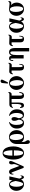

<svg xmlns="http://www.w3.org/2000/svg" viewBox="2752 -3584 1044 6589"><g transform="rotate(-90 3274.5 -289.0)"><path d="M550.8 -106H532.2Q532.2 -89.4 521.2 -77.1Q510.3 -64.9 495.1 -64.9Q489.3 -64.9 482.7 -68.4Q476.1 -71.8 469 -81.1Q461.9 -90.3 454.6 -106Q447.3 -121.6 439.9 -146Q444.3 -164.6 451.9 -197.3Q459.5 -230 468 -268.3Q476.6 -306.6 485.4 -345.9Q494.1 -385.3 501.2 -417.5Q508.3 -449.7 512.7 -470Q517.1 -490.2 517.1 -490.2H398.9L377.9 -379.9Q369.1 -415.5 352.3 -438.7Q335.4 -461.9 314.9 -475.6Q294.4 -489.3 272.7 -494.6Q251 -500 231.9 -500Q198.2 -500 161.1 -483.2Q124 -466.3 92.8 -434.3Q61.5 -402.3 41.3 -355.7Q21 -309.1 21 -250Q21 -192.9 39.1 -144.5Q57.1 -96.2 87.6 -61.5Q118.2 -26.9 158.4 -7.3Q198.7 12.2 243.2 12.2Q274.4 12.2 300.3 4.6Q326.2 -2.9 347.2 -16.4Q368.2 -29.8 384.3 -48.3Q400.4 -66.9 412.1 -88.9Q421.4 -57.1 430.9 -37.6Q440.4 -18.1 450 -7.6Q459.5 2.9 469 6.3Q478.5 9.8 487.8 9.8Q497.1 9.8 508.3 4.4Q519.5 -1 528.8 -14.2Q538.1 -27.3 544.4 -49.6Q550.8 -71.8 550.8 -106ZM358.9 -275.9Q349.1 -222.7 338.9 -175.3Q328.6 -127.9 316.2 -92.5Q303.7 -57.1 288.1 -36.6Q272.5 -16.1 252 -16.1Q233.9 -16.1 217.3 -32.7Q200.7 -49.3 188 -79.6Q175.3 -109.9 167.7 -152.3Q160.2 -194.8 160.2 -246.1Q160.2 -294.9 167.2 -335.9Q174.3 -377 186.3 -406.7Q198.2 -436.5 213.6 -453.4Q229 -470.2 246.1 -470.2Q268.1 -470.2 284.4 -457.5Q300.8 -444.8 314 -419.9Q327.1 -395 337.9 -358.9Q348.6 -322.8 358.9 -275.9Z M1043.9 -443.8Q1043.9 -453.1 1042.2 -463.1Q1040.5 -473.1 1035.2 -481.4Q1029.8 -489.7 1020 -494.9Q1010.3 -500 994.1 -500Q963.4 -500 945.8 -477.5Q928.2 -455.1 928.2 -416Q928.2 -398.9 929.9 -388.2Q931.6 -377.4 933.6 -369.4Q935.5 -361.3 937.3 -354Q939 -346.7 939 -336.9Q939 -327.6 937.5 -315.7Q936 -303.7 933.1 -291.3Q930.2 -278.8 926.3 -266.6Q922.4 -254.4 918 -244.1L875 -144L776.9 -404.8Q766.1 -433.1 753.9 -451.7Q741.7 -470.2 728.5 -481Q715.3 -491.7 701.4 -495.8Q687.5 -500 673.8 -500Q646 -500 627.7 -489.5Q609.4 -479 598.6 -461.9Q587.9 -444.8 583.5 -423.3Q579.1 -401.9 579.1 -379.9Q579.1 -375 579.8 -368.2Q580.6 -361.3 581.3 -356.9Q582 -352.5 582 -352.1H609.9Q609.9 -352.1 609.4 -358.4Q608.9 -364.7 608.9 -371.1Q608.9 -396.5 616.7 -408.2Q624.5 -419.9 632.8 -419.9Q642.6 -419.9 648.9 -410.4Q655.3 -400.9 665 -376L808.1 0H858.9L1021 -365.2Q1030.3 -385.7 1037.1 -405.8Q1043.9 -425.8 1043.9 -443.8Z M1544.9 -353Q1544.9 -395.5 1540 -439.2Q1535.2 -482.9 1523.9 -523.9Q1512.7 -564.9 1494.6 -600.8Q1476.6 -636.7 1450.4 -663.6Q1424.3 -690.4 1389.4 -705.8Q1354.5 -721.2 1309.6 -721.2Q1268.6 -721.2 1236.8 -704.6Q1205.1 -688 1180.9 -659.9Q1156.7 -631.8 1140.1 -594.7Q1123.5 -557.6 1113.3 -516.6Q1103 -475.6 1098.4 -433.1Q1093.8 -390.6 1093.8 -352.1Q1093.8 -310.5 1098.9 -267.6Q1104 -224.6 1115.2 -184.1Q1126.5 -143.6 1144 -107.9Q1161.6 -72.3 1186.5 -45.7Q1211.4 -19 1244.1 -3.4Q1276.9 12.2 1317.9 12.2Q1357.9 12.2 1390.1 -2.9Q1422.4 -18.1 1447.8 -44.7Q1473.1 -71.3 1491.5 -106.7Q1509.8 -142.1 1521.7 -182.9Q1533.7 -223.6 1539.3 -267.1Q1544.9 -310.5 1544.9 -353ZM1410.6 -387.2H1227.5Q1227.5 -465.3 1234.1 -523.2Q1240.7 -581.1 1252.2 -618.9Q1263.7 -656.7 1279.1 -675.3Q1294.4 -693.8 1312 -693.8Q1330.1 -693.8 1347.7 -679.4Q1365.2 -665 1379.2 -629.9Q1393.1 -594.7 1401.9 -535.6Q1410.6 -476.6 1410.6 -387.2ZM1410.6 -335Q1410.6 -248.5 1404.5 -187.7Q1398.4 -127 1387 -88.9Q1375.5 -50.8 1359.4 -33.4Q1343.3 -16.1 1322.8 -16.1Q1310.1 -16.1 1298.1 -22Q1286.1 -27.8 1275.6 -42Q1265.1 -56.2 1256.1 -79.6Q1247.1 -103 1240.7 -138.4Q1234.4 -173.8 1231 -222.4Q1227.5 -271 1227.5 -335Z M2104 -243.2Q2104 -295.9 2087.6 -343Q2071.3 -390.1 2040.5 -425.3Q2009.8 -460.4 1966.1 -481.2Q1922.4 -502 1868.2 -502Q1813.5 -502 1769 -481Q1724.6 -460 1693.4 -424.8Q1662.1 -389.6 1645 -343.5Q1627.9 -297.4 1627.9 -247.1V90.8Q1627.9 124.5 1632.6 147.7Q1637.2 170.9 1646 185.3Q1654.8 199.7 1667.5 206.3Q1680.2 212.9 1696.8 212.9Q1726.1 212.9 1742.4 196.3Q1758.8 179.7 1758.8 151.9Q1758.8 131.8 1753.9 119.4Q1749 106.9 1741.9 96.4Q1734.9 85.9 1726.3 74.2Q1717.8 62.5 1710.7 43.9Q1703.6 25.4 1698.7 -2.7Q1693.8 -30.8 1693.8 -74.2Q1723.1 -27.8 1765.6 -7.8Q1808.1 12.2 1865.7 12.2Q1921.4 12.2 1965.6 -9Q2009.8 -30.3 2040.5 -65.7Q2071.3 -101.1 2087.6 -147.2Q2104 -193.4 2104 -243.2ZM1972.2 -227.1Q1972.2 -187.5 1967.5 -149.7Q1962.9 -111.8 1952.4 -82.3Q1941.9 -52.7 1924.1 -34.9Q1906.2 -17.1 1879.9 -17.1Q1859.4 -17.1 1842.8 -28.1Q1826.2 -39.1 1813.2 -57.9Q1800.3 -76.7 1790.8 -102.1Q1781.2 -127.4 1775.1 -156.5Q1769 -185.5 1766.1 -216.6Q1763.2 -247.6 1763.2 -277.8Q1763.2 -313.5 1768.3 -348.9Q1773.4 -384.3 1784.4 -412.4Q1795.4 -440.4 1812.7 -457.8Q1830.1 -475.1 1855 -475.1Q1886.2 -475.1 1908.4 -452.9Q1930.7 -430.7 1944.8 -395Q1959 -359.4 1965.6 -315.2Q1972.2 -271 1972.2 -227.1Z M2817.9 -235.8Q2817.9 -297.4 2799.3 -343.8Q2780.8 -390.1 2750 -422.9Q2719.2 -455.6 2679.4 -475.1Q2639.6 -494.6 2597.7 -502L2592.8 -481.9Q2621.6 -467.3 2640.9 -440.4Q2660.2 -413.6 2671.6 -381.6Q2683.1 -349.6 2688 -315.4Q2692.9 -281.2 2692.9 -252Q2692.9 -187.5 2683.6 -144.3Q2674.3 -101.1 2660.6 -75Q2647 -48.8 2630.6 -37.8Q2614.3 -26.9 2600.6 -26.9Q2585.4 -26.9 2573.2 -34.7Q2561 -42.5 2551.5 -55.2Q2542 -67.9 2534.9 -83.5Q2527.8 -99.1 2522.9 -114.3Q2518.1 -129.4 2515.9 -142.8Q2513.7 -156.2 2513.7 -164.1Q2513.7 -176.8 2519.5 -192.4Q2525.4 -208 2532.7 -227.1Q2540 -246.1 2545.9 -269.3Q2551.8 -292.5 2551.8 -320.8Q2551.8 -370.6 2533.2 -393.8Q2514.6 -417 2486.8 -417Q2474.1 -417 2462.4 -410.9Q2450.7 -404.8 2441.9 -392.8Q2433.1 -380.9 2428 -362.8Q2422.9 -344.7 2422.9 -320.8Q2422.9 -290.5 2429 -267.3Q2435.1 -244.1 2442.4 -225.6Q2449.7 -207 2455.8 -192.1Q2461.9 -177.2 2461.9 -164.1Q2461.9 -155.3 2459.7 -141.8Q2457.5 -128.4 2452.9 -113.3Q2448.2 -98.1 2441.2 -82.8Q2434.1 -67.4 2424.3 -54.9Q2414.6 -42.5 2402.1 -34.7Q2389.6 -26.9 2374 -26.9Q2357.4 -26.9 2341.1 -37.8Q2324.7 -48.8 2311.8 -75Q2298.8 -101.1 2290.8 -144.3Q2282.7 -187.5 2282.7 -252Q2282.7 -282.2 2286.6 -314.7Q2290.5 -347.2 2301 -377.9Q2311.5 -408.7 2330.8 -435.5Q2350.1 -462.4 2380.9 -481.9L2376 -502Q2337.4 -493.7 2298.3 -474.4Q2259.3 -455.1 2228 -422.9Q2196.8 -390.6 2177.2 -344.2Q2157.7 -297.9 2157.7 -235.8Q2157.7 -182.1 2170.7 -136.7Q2183.6 -91.3 2207.8 -58.1Q2231.9 -24.9 2265.9 -6.3Q2299.8 12.2 2341.8 12.2Q2378.4 12.2 2402.1 4.9Q2425.8 -2.4 2441.2 -16.1Q2456.5 -29.8 2466.3 -49.1Q2476.1 -68.4 2484.9 -91.8H2489.7Q2498.5 -68.4 2508.8 -49.1Q2519 -29.8 2535.2 -16.1Q2551.3 -2.4 2575 4.9Q2598.6 12.2 2633.8 12.2Q2675.8 12.2 2709.7 -6.3Q2743.7 -24.9 2767.8 -58.1Q2792 -91.3 2804.9 -136.7Q2817.9 -182.1 2817.9 -235.8Z M3412.6 -522.9H3388.7Q3387.2 -517.6 3383.1 -511.7Q3378.9 -505.9 3372.8 -501.2Q3366.7 -496.6 3359.1 -493.4Q3351.6 -490.2 3343.8 -490.2H2986.8Q2954.1 -490.2 2931.9 -478.3Q2909.7 -466.3 2896 -448Q2882.3 -429.7 2876.5 -407.7Q2870.6 -385.7 2870.6 -365.2H2894.5Q2896.5 -373 2900.4 -381.6Q2904.3 -390.1 2913.1 -397Q2921.9 -403.8 2936.8 -408.4Q2951.7 -413.1 2976.6 -413.1H3002.4V-269Q3002.4 -225.6 2999.5 -194.3Q2996.6 -163.1 2991.7 -141.6Q2986.8 -120.1 2980 -106.9Q2973.1 -93.8 2965.8 -86.7Q2958.5 -79.6 2950.7 -77.4Q2942.9 -75.2 2935.5 -75.2Q2928.7 -75.2 2921.4 -77.6Q2914.1 -80.1 2907.7 -85.9Q2901.4 -91.8 2897.5 -101.3Q2893.6 -110.8 2893.6 -125H2864.7Q2864.7 -55.2 2886 -21.5Q2907.2 12.2 2945.8 12.2Q2980 12.2 3000.7 -1.7Q3021.5 -15.6 3032.2 -40Q3043 -64.5 3046.4 -97.2Q3049.8 -129.9 3049.8 -168V-413.1H3171.4V-167Q3171.4 -124.5 3176.8 -91.1Q3182.1 -57.6 3196 -34.7Q3210 -11.7 3233.2 0.2Q3256.3 12.2 3292.5 12.2Q3323.7 12.2 3346.2 1.5Q3368.7 -9.3 3382.6 -29.8Q3396.5 -50.3 3403.1 -80.1Q3409.7 -109.9 3409.7 -147.9H3380.4Q3380.4 -121.6 3375.5 -101.6Q3370.6 -81.5 3362.8 -68.1Q3355 -54.7 3345.9 -47.9Q3336.9 -41 3328.6 -41Q3316.4 -41 3308.6 -47.4Q3300.8 -53.7 3296.1 -67.4Q3291.5 -81.1 3289.6 -102.5Q3287.6 -124 3287.6 -153.8V-413.1H3335.4Q3358.9 -413.1 3373.8 -423.6Q3388.7 -434.1 3397.2 -450.2Q3405.8 -466.3 3409.2 -485.6Q3412.6 -504.9 3412.6 -522.9Z M3957.5 -243.2Q3957.5 -295.9 3939.9 -342.5Q3922.4 -389.2 3891.1 -424.3Q3859.9 -459.5 3816.7 -479.7Q3773.4 -500 3722.7 -500Q3670.9 -500 3627 -479.2Q3583 -458.5 3551.3 -423.6Q3519.5 -388.7 3501.5 -343Q3483.4 -297.4 3483.4 -247.1Q3483.4 -195.8 3501.5 -148.9Q3519.5 -102.1 3551.3 -66.2Q3583 -30.3 3626.5 -9Q3669.9 12.2 3720.7 12.2Q3770.5 12.2 3813.7 -9Q3856.9 -30.3 3888.9 -65.7Q3920.9 -101.1 3939.2 -147.2Q3957.5 -193.4 3957.5 -243.2ZM3820.3 -224.1Q3820.3 -184.6 3815.4 -147Q3810.5 -109.4 3800.3 -80.3Q3790 -51.3 3773.7 -33.7Q3757.3 -16.1 3734.4 -16.1Q3706.5 -16.1 3685.8 -39.6Q3665 -63 3650.9 -100.1Q3636.7 -137.2 3629.6 -183.3Q3622.6 -229.5 3622.6 -274.9Q3622.6 -310.5 3627 -345.5Q3631.3 -380.4 3641.4 -408.2Q3651.4 -436 3668 -453.1Q3684.6 -470.2 3709.5 -470.2Q3727.5 -470.2 3742.9 -460.2Q3758.3 -450.2 3770.8 -432.4Q3783.2 -414.6 3792.5 -390.9Q3801.8 -367.2 3807.9 -339.8Q3814 -312.5 3817.1 -283Q3820.3 -253.4 3820.3 -224.1ZM3829.6 -719.2Q3836.9 -734.4 3837.2 -747.6Q3837.4 -760.7 3831.8 -770.3Q3826.2 -779.8 3815.2 -785.4Q3804.2 -791 3789.6 -791Q3761.7 -791 3742.4 -775.4Q3723.1 -759.8 3720.7 -734.9L3701.7 -541H3743.7Z M4414.6 -522H4391.6Q4389.6 -516.1 4387 -510Q4384.3 -503.9 4379.2 -499Q4374 -494.1 4366 -491Q4357.9 -487.8 4345.2 -487.8Q4337.9 -487.8 4320.1 -488.3Q4302.2 -488.8 4279.3 -489.5Q4256.3 -490.2 4230.7 -491Q4205.1 -491.7 4182.1 -492.4Q4159.2 -493.2 4141.1 -493.7Q4123 -494.1 4115.2 -494.1Q4091.8 -494.1 4074 -484.1Q4056.2 -474.1 4044.2 -456.5Q4032.2 -439 4025.9 -415.5Q4019.5 -392.1 4019.5 -365.2H4042.5Q4043.5 -373 4046.6 -381.6Q4049.8 -390.1 4055.7 -397.5Q4061.5 -404.8 4070.3 -409.4Q4079.1 -414.1 4091.3 -414.1Q4095.2 -414.1 4099.1 -414.1Q4103.5 -414.1 4109.9 -414.1Q4116.2 -414.1 4125.7 -413.8Q4135.3 -413.6 4149.4 -413.1V-130.9Q4149.4 -96.7 4155 -70.1Q4160.6 -43.5 4174.6 -25.1Q4188.5 -6.8 4211.4 2.7Q4234.4 12.2 4269.5 12.2Q4299.3 12.2 4319.6 2.7Q4339.8 -6.8 4352.5 -26.6Q4365.2 -46.4 4370.8 -76.7Q4376.5 -106.9 4376.5 -147.9H4352.5Q4352.5 -121.1 4348.4 -99.6Q4344.2 -78.1 4337.4 -63.2Q4330.6 -48.3 4322 -40.3Q4313.5 -32.2 4305.2 -32.2Q4295.9 -32.2 4288.6 -36.1Q4281.2 -40 4276.4 -52Q4271.5 -64 4269 -86.4Q4266.6 -108.9 4266.6 -146V-409.2Q4293.9 -408.2 4308.6 -408.2Q4323.2 -408.2 4332.5 -408.2Q4356.4 -408.2 4372.3 -419.4Q4388.2 -430.7 4397.5 -447.5Q4406.7 -464.4 4410.6 -484.4Q4414.6 -504.4 4414.6 -522Z M4922.4 189.9V-296.9Q4922.4 -340.8 4916 -372.8Q4909.7 -404.8 4899.2 -427.5Q4888.7 -450.2 4874.3 -464.4Q4859.9 -478.5 4844 -486.3Q4828.1 -494.1 4811.3 -497.1Q4794.4 -500 4778.3 -500Q4760.3 -500 4743.4 -496.1Q4726.6 -492.2 4711.9 -481.4Q4697.3 -470.7 4684.8 -452.4Q4672.4 -434.1 4663.6 -405.8Q4658.2 -429.7 4651.1 -447.3Q4644 -464.8 4632.6 -476.6Q4621.1 -488.3 4604 -494.1Q4586.9 -500 4561.5 -500Q4539.6 -500 4523.2 -490.2Q4506.8 -480.5 4496.3 -462.2Q4485.8 -443.8 4480.7 -417.7Q4475.6 -391.6 4475.6 -358.9H4506.3Q4506.3 -407.7 4517.1 -430.9Q4527.8 -454.1 4541.5 -454.1Q4546.4 -454.1 4550.5 -450.7Q4554.7 -447.3 4557.6 -438.5Q4560.5 -429.7 4562 -414.6Q4563.5 -399.4 4563.5 -376V0H4680.7V-247.1Q4680.7 -311.5 4688 -352.5Q4695.3 -393.6 4707.8 -417Q4720.2 -440.4 4736.3 -449.2Q4752.4 -458 4769.5 -458Q4780.8 -458 4787.8 -450.4Q4794.9 -442.9 4799.1 -429.2Q4803.2 -415.5 4804.9 -396Q4806.6 -376.5 4806.6 -353V189.9Z M5380.9 -522H5357.9Q5356 -516.1 5353.3 -510Q5350.6 -503.9 5345.5 -499Q5340.3 -494.1 5332.3 -491Q5324.2 -487.8 5311.5 -487.8Q5304.2 -487.8 5286.4 -488.3Q5268.6 -488.8 5245.6 -489.5Q5222.7 -490.2 5197 -491Q5171.4 -491.7 5148.4 -492.4Q5125.5 -493.2 5107.4 -493.7Q5089.4 -494.1 5081.5 -494.1Q5058.1 -494.1 5040.3 -484.1Q5022.5 -474.1 5010.5 -456.5Q4998.5 -439 4992.2 -415.5Q4985.8 -392.1 4985.8 -365.2H5008.8Q5009.8 -373 5012.9 -381.6Q5016.1 -390.1 5022 -397.5Q5027.8 -404.8 5036.6 -409.4Q5045.4 -414.1 5057.6 -414.1Q5061.5 -414.1 5065.4 -414.1Q5069.8 -414.1 5076.2 -414.1Q5082.5 -414.1 5092 -413.8Q5101.6 -413.6 5115.7 -413.1V-130.9Q5115.7 -96.7 5121.3 -70.1Q5127 -43.5 5140.9 -25.1Q5154.8 -6.8 5177.7 2.7Q5200.7 12.2 5235.8 12.2Q5265.6 12.2 5285.9 2.7Q5306.2 -6.8 5318.8 -26.6Q5331.5 -46.4 5337.2 -76.7Q5342.8 -106.9 5342.8 -147.9H5318.8Q5318.8 -121.1 5314.7 -99.6Q5310.5 -78.1 5303.7 -63.2Q5296.9 -48.3 5288.3 -40.3Q5279.8 -32.2 5271.5 -32.2Q5262.2 -32.2 5254.9 -36.1Q5247.6 -40 5242.7 -52Q5237.8 -64 5235.4 -86.4Q5232.9 -108.9 5232.9 -146V-409.2Q5260.3 -408.2 5274.9 -408.2Q5289.6 -408.2 5298.8 -408.2Q5322.8 -408.2 5338.6 -419.4Q5354.5 -430.7 5363.8 -447.5Q5373 -464.4 5377 -484.4Q5380.9 -504.4 5380.9 -522Z M5974.6 -106H5956.1Q5956.1 -89.4 5945.1 -77.1Q5934.1 -64.9 5918.9 -64.9Q5913.1 -64.9 5906.5 -68.4Q5899.9 -71.8 5892.8 -81.1Q5885.7 -90.3 5878.4 -106Q5871.1 -121.6 5863.8 -146Q5868.2 -164.6 5875.7 -197.3Q5883.3 -230 5891.8 -268.3Q5900.4 -306.6 5909.2 -345.9Q5918 -385.3 5925 -417.5Q5932.1 -449.7 5936.5 -470Q5940.9 -490.2 5940.9 -490.2H5822.8L5801.8 -379.9Q5793 -415.5 5776.1 -438.7Q5759.3 -461.9 5738.8 -475.6Q5718.3 -489.3 5696.5 -494.6Q5674.8 -500 5655.8 -500Q5622.1 -500 5585 -483.2Q5547.9 -466.3 5516.6 -434.3Q5485.4 -402.3 5465.1 -355.7Q5444.8 -309.1 5444.8 -250Q5444.8 -192.9 5462.9 -144.5Q5481 -96.2 5511.5 -61.5Q5542 -26.9 5582.3 -7.3Q5622.6 12.2 5667 12.2Q5698.2 12.2 5724.1 4.6Q5750 -2.9 5771 -16.4Q5792 -29.8 5808.1 -48.3Q5824.2 -66.9 5835.9 -88.9Q5845.2 -57.1 5854.7 -37.6Q5864.3 -18.1 5873.8 -7.6Q5883.3 2.9 5892.8 6.3Q5902.3 9.8 5911.6 9.8Q5920.9 9.8 5932.1 4.4Q5943.4 -1 5952.6 -14.2Q5961.9 -27.3 5968.3 -49.6Q5974.6 -71.8 5974.6 -106ZM5782.7 -275.9Q5772.9 -222.7 5762.7 -175.3Q5752.4 -127.9 5740 -92.5Q5727.5 -57.1 5711.9 -36.6Q5696.3 -16.1 5675.8 -16.1Q5657.7 -16.1 5641.1 -32.7Q5624.5 -49.3 5611.8 -79.6Q5599.1 -109.9 5591.6 -152.3Q5584 -194.8 5584 -246.1Q5584 -294.9 5591.1 -335.9Q5598.1 -377 5610.1 -406.7Q5622.1 -436.5 5637.5 -453.4Q5652.8 -470.2 5669.9 -470.2Q5691.9 -470.2 5708.3 -457.5Q5724.6 -444.8 5737.8 -419.9Q5751 -395 5761.7 -358.9Q5772.5 -322.8 5782.7 -275.9Z M6534.2 -521H6507.8Q6506.3 -505.9 6488.3 -494.9Q6470.2 -483.9 6440.9 -483.9Q6436 -483.9 6420.2 -485.4Q6404.3 -486.8 6383.8 -488.5Q6363.3 -490.2 6341.8 -492.4Q6320.3 -494.6 6304.2 -496.1Q6293 -497.1 6280.8 -498.5Q6268.6 -500 6255.9 -500Q6204.6 -500 6162.4 -479.2Q6120.1 -458.5 6090.1 -423.6Q6060.1 -388.7 6043.5 -343Q6026.9 -297.4 6026.9 -247.1Q6026.9 -195.8 6043.7 -148.9Q6060.5 -102.1 6090.6 -66.2Q6120.6 -30.3 6162.4 -9Q6204.1 12.2 6253.9 12.2Q6308.1 12.2 6350.6 -9Q6393.1 -30.3 6421.9 -65.7Q6450.7 -101.1 6465.8 -147.2Q6481 -193.4 6481 -243.2Q6481 -272 6474.4 -300.3Q6467.8 -328.6 6455.8 -354Q6443.8 -379.4 6427 -399.9Q6410.2 -420.4 6390.1 -433.1Q6405.8 -430.2 6425.3 -427Q6444.8 -423.8 6468.8 -423.8Q6486.3 -423.8 6498.5 -431.2Q6510.7 -438.5 6518.8 -451.7Q6526.9 -464.8 6530.5 -482.7Q6534.2 -500.5 6534.2 -521ZM6353 -238.8Q6353 -192.9 6348.4 -152.3Q6343.8 -111.8 6333.5 -81.5Q6323.2 -51.3 6307.1 -33.7Q6291 -16.1 6268.1 -16.1Q6240.7 -16.1 6220.7 -38.3Q6200.7 -60.5 6187 -96.2Q6173.3 -131.8 6166.7 -176.8Q6160.2 -221.7 6160.2 -267.1Q6160.2 -310.5 6165.5 -347.7Q6170.9 -384.8 6181.9 -412.1Q6192.9 -439.5 6209.5 -454.8Q6226.1 -470.2 6248 -470.2Q6274.4 -470.2 6293.9 -450.4Q6313.5 -430.7 6326.7 -398.4Q6339.8 -366.2 6346.4 -324.5Q6353 -282.7 6353 -238.8Z"/></g></svg>

Font: Galatia SIL
Style: Bold
Weight: 700
Designer: Development by SIL's NRSI team
Version: Version 2.1